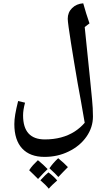

<svg xmlns="http://www.w3.org/2000/svg" viewBox="-20 -832 646 1165"><path d="M250 120Q162 120 114.5 69Q67 18 67 -79Q67 -106 72.5 -138.5Q78 -171 90 -219L132 -209Q120 -165 120 -132Q120 14 252 14Q358 14 433 -34Q450 -45 465.5 -58.5Q481 -72 494 -87L471 -219Q462 -265 451.5 -325.5Q441 -386 430.5 -449.5Q420 -513 411 -569.5Q402 -626 396.5 -666Q391 -706 391 -718Q391 -757 417.5 -783Q444 -809 485 -812Q493 -782 503 -750.5Q513 -719 523 -690L494 -668L526 -356Q533 -282 538.5 -229Q544 -176 544 -125Q544 -59 504.5 -2.5Q465 54 397 87Q330 120 250 120ZM333 128Q373 161 392 182Q378 196 363.5 211Q349 226 334 242Q327 234 313.5 220.5Q300 207 280 189Q300 159 333 128ZM210 140Q227 154 242 167.5Q257 181 269 194Q257 205 242.5 220Q228 235 211 254Q198 241 184.5 227.5Q171 214 157 201Q167 185 180.5 170Q194 155 210 140ZM274 214Q306 238 327 263Q312 276 299 288.5Q286 301 276 313Q258 290 225 262Q260 224 274 214Z"/></svg>

Font: Noto Naskh Arabic UI Semi
Style: Bold
Weight: 700
Designer: Monotype Design Team, David Williams, Mohamad Dakak and Nizar Qandah
Foundry: Monotype Imaging Inc.
Version: Version 2.014; ttfautohint (v1.8.4.7-5d5b)